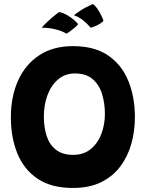

<svg xmlns="http://www.w3.org/2000/svg" viewBox="-20 -883 717 928"><path d="M332 25.5Q227.5 25.5 161.2 -19.5Q95 -64.5 63.8 -141.8Q32.5 -219 32.5 -316.5Q32.5 -416 67.5 -493.8Q102.5 -571.5 169.5 -615.8Q236.5 -660 332 -660Q438 -660 504 -614Q570 -568 601 -490.2Q632 -412.5 632 -317Q632 -249.5 614.8 -188Q597.5 -126.5 561.2 -78.2Q525 -30 468.2 -2.2Q411.5 25.5 332 25.5ZM333.5 -134.5Q384.5 -134.5 418.5 -162.5Q452.5 -190.5 469.8 -235.5Q487 -280.5 487 -332.5Q487 -383.5 473.5 -428Q460 -472.5 428.2 -500.2Q396.5 -528 342 -528Q295.5 -528 261.8 -500Q228 -472 210 -424.5Q192 -377 192 -319Q192 -267 205.8 -225.2Q219.5 -183.5 250.8 -159Q282 -134.5 333.5 -134.5ZM427.5 -863Q435.5 -862.5 452 -838.5Q468.5 -814.5 480.5 -782.5Q466.5 -768 445.8 -759Q425 -750 418.5 -749Q402 -768.5 381 -785.2Q360 -802 337.5 -809Q342.5 -814.5 367.5 -831Q392.5 -847.5 427.5 -863ZM263.5 -823.5Q270 -826 287.5 -818.5Q305 -811 324.8 -796.8Q344.5 -782.5 358 -766.5Q353 -759.5 341 -749.2Q329 -739 317 -730.5Q305 -722 301 -720Q281 -733.5 244.5 -742Q208 -750.5 181.5 -748.5Q185 -755 209 -777.8Q233 -800.5 263.5 -823.5Z"/></svg>

Font: Grandstander
Style: Bold
Weight: 700
Designer: Tyler Finck
Foundry: Etcetera Type Co
Version: Version 1.200; ttfautohint (v1.8.3)